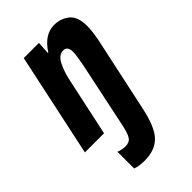

<svg xmlns="http://www.w3.org/2000/svg" viewBox="-251 -638 957 957"><g transform="rotate(-45 228.0 -159.0)"><path d="M349 46 434 -350Q444 -404 444 -437Q444 -505 409.5 -531.5Q375 -558 331 -558Q262 -558 213 -481H210L214 -548H107L-10 0H125L190 -303Q201 -357 221 -396.5Q241 -436 273 -436Q303 -436 303 -397Q303 -382 299.5 -360Q296 -338 292 -316L218 36Q208 84 195.5 103Q183 122 154 122Q145 122 130.5 119.5Q116 117 107 112V230Q131 240 173 240Q245 240 285.5 198.5Q326 157 349 46Z"/></g></svg>

Font: Noto Sans UI Condensed ExtraBold
Style: Italic
Weight: 800
Width: 3
Designer: Monotype Design Team
Foundry: Monotype Imaging Inc.
Version: 1.001